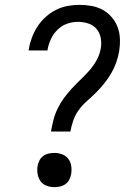

<svg xmlns="http://www.w3.org/2000/svg" viewBox="-20 -763 540 791"><path d="M190 -221Q194 -244 200 -268Q206 -292 217 -315Q228 -338 243.5 -359Q259 -380 276.5 -399Q294 -418 313 -436Q332 -454 349 -473.5Q366 -493 378.5 -516Q391 -539 395 -563Q399 -585 395 -606.5Q391 -628 378 -643.5Q365 -659 344.5 -666Q324 -673 301 -673Q279 -673 257 -665.5Q235 -658 217.5 -641Q200 -624 190 -602.5Q180 -581 176 -559V-555H98L99 -562Q103 -586 112 -609.5Q121 -633 135 -654.5Q149 -676 168.5 -693.5Q188 -711 211 -722.5Q234 -734 259 -738.5Q284 -743 308 -743Q333 -743 357.5 -738.5Q382 -734 403 -722.5Q424 -711 440 -692.5Q456 -674 464.5 -651.5Q473 -629 474 -603.5Q475 -578 471 -552Q467 -529 459 -506Q451 -483 438.5 -461.5Q426 -440 410 -420Q394 -400 376 -382Q358 -364 339 -347.5Q320 -331 305 -310.5Q290 -290 282 -267Q274 -244 270 -221ZM204 8Q187 8 171.5 2Q156 -4 147 -16.5Q138 -29 135 -46Q132 -63 135 -80Q137 -91 142.5 -102Q148 -113 158.5 -120.5Q169 -128 181 -130.5Q193 -133 204 -133Q221 -133 236.5 -127Q252 -121 261.5 -108.5Q271 -96 273.5 -79Q276 -62 273 -45Q271 -34 265.5 -23Q260 -12 249.5 -4.5Q239 3 227 5.5Q215 8 204 8Z"/></svg>

Font: Iosevka Oblique
Style: Regular
Weight: 400
Italic angle: -9°
Monospace: yes
Designer: Belleve Invis
Foundry: Belleve Invis
Version: Version 32.5.0; ttfautohint (v1.8.4)